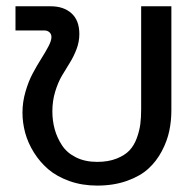

<svg xmlns="http://www.w3.org/2000/svg" viewBox="-20 -575 598 605"><path d="M50.8 -220.2Q50.8 -253.4 60.3 -286.1Q69.8 -318.8 83 -343.5Q96.2 -368.2 109.6 -389.4Q123 -410.6 132.6 -428.7Q142.1 -446.8 142.1 -458Q142.1 -467.8 135.7 -473.4Q129.4 -479 120.1 -479H28.8V-555.2H140.1Q180.7 -555.2 205.3 -533Q230 -510.7 230 -467.8Q230 -443.4 221.2 -420.2Q212.4 -397 200 -377.2Q187.5 -357.4 175 -336.2Q162.6 -314.9 153.8 -285.9Q145 -256.8 145 -224.1Q145 -194.8 152.3 -168Q159.7 -141.1 175.3 -117.2Q190.9 -93.3 219.5 -79.1Q248 -64.9 286.1 -64.9Q321.3 -64.9 347.2 -75.2Q373 -85.4 387.7 -100.8Q402.3 -116.2 410.9 -139.4Q419.4 -162.6 422.1 -183.6Q424.8 -204.6 424.8 -231V-555.2H520V-227.1Q520 -193.8 513.4 -162.4Q506.8 -130.9 490 -98.9Q473.1 -66.9 447.5 -43.5Q421.9 -20 380.1 -5.1Q338.4 9.8 286.1 9.8Q238.8 9.8 199 -4.4Q159.2 -18.6 132.3 -41.5Q105.5 -64.5 86.7 -94.7Q67.9 -125 59.3 -156.7Q50.8 -188.5 50.8 -220.2Z"/></svg>

Font: LT Superior Med
Style: Regular
Weight: 500
Designer: Daniel Lyons
Foundry: LyonsType
Version: Version 1.000